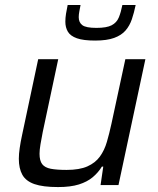

<svg xmlns="http://www.w3.org/2000/svg" viewBox="-20 -750 639 778"><path d="M215.3 8Q153.9 8 119.3 -4.1Q84.7 -16.3 70.5 -41.9Q56.3 -67.6 56.3 -106.8Q56.3 -126.2 59.9 -150.6Q63.4 -175 69.4 -202.5L134.7 -510H215.9L153.2 -215.1Q147.8 -187.7 144 -165.1Q140.2 -142.4 140.2 -127Q140.2 -98.9 151 -84.8Q161.8 -70.8 185.9 -66.1Q209.9 -61.5 249.7 -61.5Q302.1 -61.5 334.2 -75.8Q366.4 -90.2 384.8 -115.6Q403.2 -141 413.1 -175.1Q423 -209.2 431.5 -248.2L487.9 -510H569.1L460.1 0H387.5L398.4 -74.8H392.8Q378.1 -50.8 355.8 -32Q333.4 -13.2 299.7 -2.6Q265.9 8 215.3 8ZM365.4 -585.6Q317.8 -585.6 291.6 -594.9Q265.3 -604.2 255 -621.6Q244.8 -638.9 244.8 -662.1Q244.8 -677.6 247.5 -694.5Q250.2 -711.4 254.2 -729.8H306.4Q303.5 -715.2 301.3 -702.9Q299 -690.6 299 -680.3Q299 -659.2 313.6 -648.1Q328.2 -637 370.7 -637Q412.2 -637 432.4 -647.6Q452.7 -658.2 461.3 -679Q470 -699.9 475.9 -729.8H529.7Q523.2 -698.3 514.3 -672Q505.4 -645.7 488.7 -626.4Q472 -607.1 442.6 -596.4Q413.1 -585.6 365.4 -585.6Z"/></svg>

Font: Saira Thin
Style: Italic
Weight: 100
Italic angle: -12°
Designer: Hector Gatti with collaboration of the Omnibus-Type team
Foundry: Omnibus-Type
Version: Version 1.101